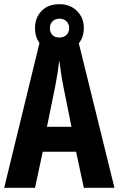

<svg xmlns="http://www.w3.org/2000/svg" viewBox="-20 -896 566 916"><path d="M380 0 343 -172H184L147 0H0L174 -714H350L526 0ZM283 -480Q276 -515 271 -548Q266 -581 263 -608Q257 -554 243 -482L204 -291H321ZM264 -647Q210 -647 178.5 -679Q147 -711 147 -761Q147 -812 178.5 -844Q210 -876 264 -876Q315 -876 347.5 -843.5Q380 -811 380 -762Q380 -713 348 -680Q316 -647 264 -647ZM264 -717Q284 -717 297 -729.5Q310 -742 310 -762Q310 -782 297 -794.5Q284 -807 264 -807Q244 -807 231 -794.5Q218 -782 218 -762Q218 -742 229.5 -729.5Q241 -717 264 -717Z"/></svg>

Font: Noto Sans Lao ExtraCondensed
Style: Bold
Weight: 700
Width: 2
Designer: Monotype Design Team
Foundry: Monotype Imaging Inc.
Version: Version 2.003; ttfautohint (v1.8.4.7-5d5b)